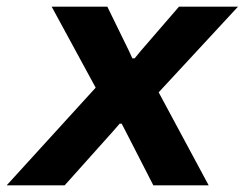

<svg xmlns="http://www.w3.org/2000/svg" viewBox="-66 -556 734 576"><path d="M-46 0 221 -293 89 -536H256L321 -403L331 -381H338L356 -403L471 -536H648L410 -279L560 0H394L311 -162L299 -185H293L273 -162L128 0Z"/></svg>

Font: Mona Sans ExtraLight
Style: Bold Italic
Weight: 700
Italic angle: -11.6951°
Version: Version 2.000